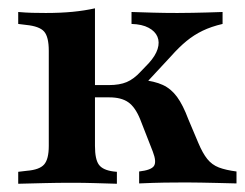

<svg xmlns="http://www.w3.org/2000/svg" viewBox="-20 -446 595 466"><path d="M98.4 -208.1V-322.6Q98.4 -356.5 87.1 -369.4Q75.8 -382.3 43.5 -385.5L24.2 -387.9V-416.9Q42.7 -415.3 58.1 -414.9Q73.4 -414.5 91.1 -414.5Q126.6 -414.5 156 -417.3Q185.5 -420.2 210.5 -425.8V-416.9V-208.1ZM154.8 -2.4Q118.5 -2.4 88.3 -1.6Q58.1 -0.8 24.2 0V-29L45.2 -31.5Q75.8 -33.9 87.1 -46.8Q98.4 -59.7 98.4 -91.9V-208.1H210.5V-91.9Q210.5 -58.9 220.2 -46Q229.8 -33.1 255.6 -29.8L263.7 -29V0Q234.7 -0.8 209.3 -1.6Q183.9 -2.4 154.8 -2.4ZM317.7 -0.8V-29.8Q346.8 -33.1 353.6 -43.1Q360.5 -53.2 350.8 -78.2L320.2 -156.5Q308.1 -186.3 291.1 -198Q274.2 -209.7 245.2 -209.7H196.8V-239.5H244.4Q270.2 -239.5 287.5 -246.8Q304.8 -254 321.8 -272.6L341.1 -292.7Q357.3 -310.5 362.5 -327Q367.7 -343.5 362.1 -356.9Q356.5 -370.2 340.7 -378.6Q325 -387.1 299.2 -387.9V-416.9Q324.2 -416.1 351.6 -415.3Q379 -414.5 410.5 -414.5Q430.6 -414.5 447.6 -414.9Q464.5 -415.3 482.3 -415.7Q500 -416.1 520.2 -416.9V-387.9Q492.7 -381.5 471.8 -371.4Q450.8 -361.3 432.7 -346.4Q414.5 -331.5 395.2 -309.7L322.6 -231.5V-252.4Q354.8 -249.2 375 -239.9Q395.2 -230.6 409.7 -210.9Q424.2 -191.1 437.1 -156.5L461.3 -99.2Q471.8 -74.2 483.1 -60.1Q494.4 -46 511.3 -39.5Q528.2 -33.1 554 -29.8V-0.8Q527.4 -1.6 506.5 -2Q485.5 -2.4 467.7 -2.8Q450 -3.2 431.5 -3.2Q404.8 -3.2 379 -2.8Q353.2 -2.4 317.7 -0.8Z"/></svg>

Font: Playfair 5pt SemiExpanded Light
Style: Bold
Weight: 700
Version: Version 2.203